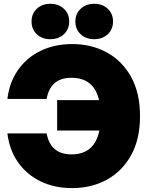

<svg xmlns="http://www.w3.org/2000/svg" viewBox="-20 -969 769 1001"><path d="M356.4 11.7Q263.7 11.7 191.2 -23.7Q118.7 -59.1 73.7 -123.3Q28.8 -187.5 18.6 -273.4H223.1Q243.7 -164.1 352.5 -164.1Q473.1 -164.1 498 -288.6H277.8V-446.8H496.6Q469.2 -563.5 352.5 -563.5Q242.7 -563.5 223.1 -453.1H18.6Q28.8 -539.1 73.5 -603.5Q118.2 -668 190.9 -703.6Q263.7 -739.3 356.4 -739.3Q456.1 -739.3 536.1 -696Q616.2 -652.8 663.1 -568.8Q710 -484.9 710 -363.3Q710 -242.7 663.1 -158.9Q616.2 -75.2 536.1 -31.7Q456.1 11.7 356.4 11.7ZM471.2 -764.6Q428.2 -764.6 400.6 -790.5Q373 -816.4 373 -856.9Q373 -897.5 400.6 -923.3Q428.2 -949.2 471.2 -949.2Q514.2 -949.2 541.7 -923.3Q569.3 -897.5 569.3 -856.9Q569.3 -816.4 541.7 -790.5Q514.2 -764.6 471.2 -764.6ZM242.2 -764.6Q199.2 -764.6 171.9 -790.5Q144.5 -816.4 144.5 -856.9Q144.5 -897.5 171.9 -923.3Q199.2 -949.2 242.2 -949.2Q285.6 -949.2 313.2 -923.3Q340.8 -897.5 340.8 -856.9Q340.8 -816.4 313.2 -790.5Q285.6 -764.6 242.2 -764.6Z"/></svg>

Font: Inter Display Black
Style: Regular
Weight: 900
Designer: Rasmus Andersson
Foundry: rsms
Version: Version 4.000;git-a52131595